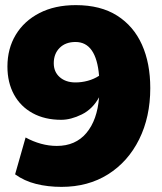

<svg xmlns="http://www.w3.org/2000/svg" viewBox="-20 -723 633 750"><path d="M9 -463Q9 -533 41.5 -587Q74 -641 134 -672Q194 -703 276 -703Q373 -703 437.5 -662Q502 -621 534.5 -548.5Q567 -476 567 -379Q567 -266 523.5 -178.5Q480 -91 402 -42Q324 7 220 7Q167 7 121 -4.5Q75 -16 39 -42L80 -186Q109 -170 140 -161.5Q171 -153 202 -153Q275 -153 317.5 -203.5Q360 -254 367 -343Q342 -297 299.5 -276Q257 -255 219 -255Q155 -255 107.5 -281Q60 -307 34.5 -354Q9 -401 9 -463ZM190 -476Q190 -442 213.5 -421.5Q237 -401 275 -401Q299 -401 323 -407.5Q347 -414 367 -427Q356 -559 275 -559Q236 -559 213 -536Q190 -513 190 -476Z"/></svg>

Font: Paytone One
Style: Regular
Weight: 400
Designer: Vernon Adams
Foundry: Vernon Adams
Version: Version 1.002; ttfautohint (v1.8.4.7-5d5b);gftools[0.9.23]